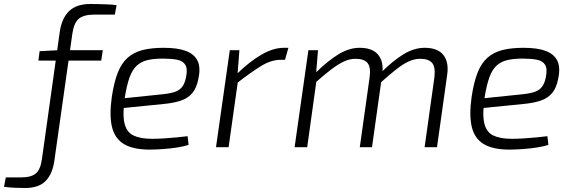

<svg xmlns="http://www.w3.org/2000/svg" viewBox="-143 -736 2858 960"><path d="M309 -716Q325 -716 348.5 -715.5Q372 -715 396.5 -714Q421 -713 440 -710L431 -663H329Q277 -663 252 -643Q227 -623 219 -569L129 66Q120 133 85.5 168.5Q51 204 -17 204Q-37 204 -65.5 203Q-94 202 -123 198L-114 151H-37Q13 151 36.5 131Q60 111 67 57L156 -578Q166 -645 202.5 -680.5Q239 -716 309 -716ZM371 -485 363 -433H49L55 -480L148 -485Z M676 -497Q746 -497 787.5 -481Q829 -465 845 -431.5Q861 -398 849 -343Q841 -299 820.5 -273Q800 -247 764.5 -234Q729 -221 674 -216L435 -192L441 -241L673 -265Q710 -269 732.5 -277Q755 -285 768 -302Q781 -319 787 -349Q796 -392 783.5 -412Q771 -432 742 -437.5Q713 -443 671 -443Q626 -443 594.5 -435.5Q563 -428 541 -408Q519 -388 505 -349.5Q491 -311 481 -249Q469 -164 479.5 -119.5Q490 -75 524.5 -58.5Q559 -42 617 -42Q645 -42 677 -44Q709 -46 739.5 -49Q770 -52 795 -55L800 -12Q778 -4 742.5 1.5Q707 7 670 9.5Q633 12 605 12Q523 12 477 -15.5Q431 -43 417 -101Q403 -159 416 -251Q427 -325 446 -373Q465 -421 496 -448Q527 -475 571 -486Q615 -497 676 -497Z M1054 -485 1044 -355 1048 -340 1000 0H937L1006 -485ZM1299 -497 1282 -437H1261Q1213 -437 1162.5 -406Q1112 -375 1040 -319L1038 -363Q1103 -427 1163 -462Q1223 -497 1276 -497Z M1447 -485 1437 -361 1441 -345 1393 0H1330L1399 -485ZM1655 -497Q1720 -497 1748.5 -461.5Q1777 -426 1768 -363L1717 0H1656L1705 -349Q1712 -398 1695.5 -420Q1679 -442 1634 -442Q1606 -442 1577.5 -429Q1549 -416 1514.5 -390Q1480 -364 1433 -322V-370Q1496 -432 1549.5 -464.5Q1603 -497 1655 -497ZM1980 -497Q2045 -497 2073.5 -461.5Q2102 -426 2093 -363L2042 0H1980L2029 -349Q2035 -401 2017.5 -421.5Q2000 -442 1958 -442Q1930 -442 1902 -429.5Q1874 -417 1840.5 -391Q1807 -365 1759 -322V-370Q1822 -433 1875 -465Q1928 -497 1980 -497Z M2475 -497Q2545 -497 2586.5 -481Q2628 -465 2644 -431.5Q2660 -398 2648 -343Q2640 -299 2619.5 -273Q2599 -247 2563.5 -234Q2528 -221 2473 -216L2234 -192L2240 -241L2472 -265Q2509 -269 2531.5 -277Q2554 -285 2567 -302Q2580 -319 2586 -349Q2595 -392 2582.5 -412Q2570 -432 2541 -437.5Q2512 -443 2470 -443Q2425 -443 2393.5 -435.5Q2362 -428 2340 -408Q2318 -388 2304 -349.5Q2290 -311 2280 -249Q2268 -164 2278.5 -119.5Q2289 -75 2323.5 -58.5Q2358 -42 2416 -42Q2444 -42 2476 -44Q2508 -46 2538.5 -49Q2569 -52 2594 -55L2599 -12Q2577 -4 2541.5 1.5Q2506 7 2469 9.5Q2432 12 2404 12Q2322 12 2276 -15.5Q2230 -43 2216 -101Q2202 -159 2215 -251Q2226 -325 2245 -373Q2264 -421 2295 -448Q2326 -475 2370 -486Q2414 -497 2475 -497Z"/></svg>

Font: Exo 2 Light
Style: Italic
Weight: 300
Italic angle: -8°
Designer: Natanael Gama
Foundry: Natanael Gama
Version: Version 2.010